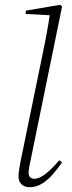

<svg xmlns="http://www.w3.org/2000/svg" viewBox="-20 -766 298 798"><path d="M103 12Q83 12 70 0.5Q57 -11 57 -33Q57 -45 59.5 -61Q62 -77 66 -98L155 -531Q165 -578 173.5 -624Q182 -670 189 -717L201 -702L86 -708L88 -722L230 -746L238 -739L108 -104Q105 -90 102 -74.5Q99 -59 99 -47Q99 -35 105.5 -29Q112 -23 123 -23Q144 -23 171 -44.5Q198 -66 226 -100L238 -91Q219 -64 198 -40Q177 -16 153.5 -2Q130 12 103 12Z"/></svg>

Font: Source Serif 4 48pt Light
Style: Italic
Weight: 300
Italic angle: -12°
Designer: Frank Grießhammer
Foundry: Adobe Systems Incorporated
Version: Version 4.004;hotconv 1.0.116;makeotfexe 2.5.65601